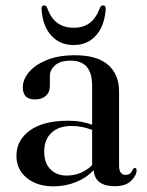

<svg xmlns="http://www.w3.org/2000/svg" viewBox="-20 -664 532 695"><path d="M39.5 -100Q39.5 -156 87.8 -191.5Q136 -227 227 -227Q253.5 -227 274.8 -223Q296 -219 313.5 -212.5V-354Q313.5 -444.5 236 -444.5Q198 -444.5 179.2 -427.5Q160.5 -410.5 160.5 -389.5V-352.5Q160.5 -330 145.8 -317Q131 -304 106.5 -304Q62.5 -304 62.5 -347.5Q62.5 -376 84.5 -402.5Q106.5 -429 148.8 -446.5Q191 -464 251.5 -464Q332 -464 371.5 -429Q411 -394 411 -333.5V-65Q411 -31 434.5 -31Q445.5 -31 451.5 -36.5Q457.5 -42 460.5 -50.5Q463.5 -56 468 -56Q474.5 -56 474.5 -47Q474.5 -29.5 455 -9.8Q435.5 10 395.5 10Q323.5 10 319 -48Q292 -19.5 254 -4.5Q216 10.5 174 10.5Q114 10.5 76.8 -20Q39.5 -50.5 39.5 -100ZM140 -115.5Q140 -74 162.5 -51.2Q185 -28.5 221 -28.5Q274.5 -28.5 313.5 -66V-194Q297 -200 278.8 -204Q260.5 -208 239.5 -208Q192 -208 166 -183.2Q140 -158.5 140 -115.5ZM246.5 -563.5Q281 -563.5 304.2 -580.5Q327.5 -597.5 341.5 -635Q345.5 -644.5 352.5 -644.5Q364 -644.5 362.5 -629.5Q358 -569 327 -535Q296 -501 246.5 -501Q197 -501 165.8 -535Q134.5 -569 130.5 -629.5Q129 -644.5 140 -644.5Q147 -644.5 151 -635Q165 -596.5 189 -580Q213 -563.5 246.5 -563.5Z"/></svg>

Font: Fraunces 72pt
Style: Regular
Weight: 400
Version: Version 1.000;[0bf87f6ff]